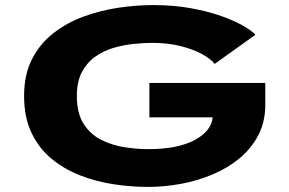

<svg xmlns="http://www.w3.org/2000/svg" viewBox="-20 -726 1140 757"><path d="M563 11Q497 11 428 0.5Q359 -10 296 -34.5Q233 -59 183 -100.2Q133 -141.5 104 -202.8Q75 -264 75 -348Q75 -432 106.2 -493Q137.5 -554 190.5 -595.2Q243.5 -636.5 309.8 -660.8Q376 -685 446.8 -695.5Q517.5 -706 583.5 -706Q666 -706 734.8 -693.2Q803.5 -680.5 855.8 -661.5Q908 -642.5 941.5 -622.8Q975 -603 987 -589L826.5 -474Q811.5 -493.5 777 -512.5Q742.5 -531.5 692.5 -544.2Q642.5 -557 581 -557Q546.5 -557 506 -552.8Q465.5 -548.5 426.2 -536.8Q387 -525 354.5 -501.8Q322 -478.5 302.5 -441Q283 -403.5 283 -348Q283 -278.5 310.2 -236.8Q337.5 -195 380.8 -173.8Q424 -152.5 473 -145.2Q522 -138 565.5 -138Q680 -138 746.8 -173.5Q813.5 -209 818.5 -263.5H569V-399H1026V-313.5Q1026 -246.5 999 -194Q972 -141.5 925.5 -102.8Q879 -64 819.5 -38.8Q760 -13.5 694 -1.2Q628 11 563 11Z"/></svg>

Font: Trispace Expanded ExtraBold
Style: Regular
Weight: 800
Width: 7
Designer: Tyler Finck
Foundry: Etcetera Type Company
Version: Version 1.210; ttfautohint (v1.8.3)